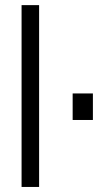

<svg xmlns="http://www.w3.org/2000/svg" viewBox="-20 -740 388 760"><path d="M65.4 0ZM267.6 -370.1H347.7V-265.1H267.6ZM65.4 0V-719.7H134.8V0Z"/></svg>

Font: Pontano Sans
Style: Regular
Weight: 400
Foundry: vernon adams
Version: 1.0